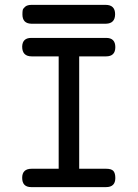

<svg xmlns="http://www.w3.org/2000/svg" viewBox="-20 -766 565 786"><path d="M70.8 -38.1Q70.8 -75.2 109.9 -75.2H220.2V-535.2H109.9Q70.8 -535.2 70.8 -575.2Q71.8 -611.3 108.9 -610.8H415Q452.1 -610.8 452.1 -573Q452.1 -535.2 414.1 -535.2H304.2V-75.2H414.1Q436 -75.2 444.1 -66.2Q452.1 -57.1 452.1 -37.1Q452.1 0 414.1 0H107.9Q70.8 0 70.8 -38.1ZM71.8 -707Q71.8 -718.3 73 -724.6Q74.2 -731 83 -738.5Q91.8 -746.1 109.9 -746.1H412.1Q451.2 -746.1 451.2 -708Q451.2 -669.9 414.1 -668.9H107.9Q71.8 -669.9 71.8 -707Z"/></svg>

Font: CMU Typewriter Text
Style: Bold
Weight: 700
Version: Version 0.7.0